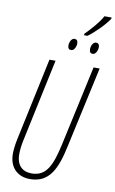

<svg xmlns="http://www.w3.org/2000/svg" viewBox="-110 -1083 690 1149"><g transform="rotate(10 235.5 -508.5)"><path d="M327 -902 328 -894H348C385 -920 443 -977 471 -1019V-1027H428C405 -985 368 -944 327 -902ZM266 -793C285 -793 296 -819 296 -839C296 -855 288 -863 276 -863C257 -863 246 -838 246 -818C246 -801 253 -793 266 -793ZM397 -793C416 -793 427 -819 427 -839C427 -855 419 -863 407 -863C388 -863 377 -838 377 -818C377 -801 385 -793 397 -793ZM158 10C275 10 317 -82 347 -225L454 -714H417L311 -227C282 -96 251 -25 161 -25C106 -25 69 -58 69 -125C69 -148 72 -179 79 -211L186 -714H149L42 -212C35 -178 31 -146 31 -122C31 -36 84 10 158 10Z"/></g></svg>

Font: Noto Sans ExtraCondensed ExtraLight
Style: Italic
Weight: 200
Width: 2
Italic angle: -12°
Designer: Monotype Design Team
Foundry: Monotype Imaging Inc.
Version: Version 2.013